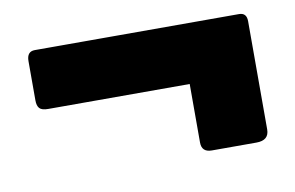

<svg xmlns="http://www.w3.org/2000/svg" viewBox="-45 -517 690 449"><g transform="rotate(-10 300.0 -292.5)"><path d="M562 -331Q562 -303 529 -303H66Q51 -303 45.5 -309Q40 -315 40 -328V-421Q40 -444 59 -444H544Q562 -444 562 -424ZM562 -167Q562 -141 532 -141H426Q402 -141 402 -164V-373Q402 -393 419 -393H546Q562 -393 562 -375Z"/></g></svg>

Font: Libre Franklin Thin Black
Style: Regular
Weight: 900
Version: Version 3.000